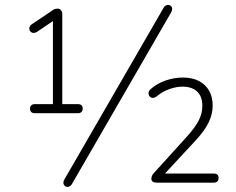

<svg xmlns="http://www.w3.org/2000/svg" viewBox="-20 -742 957 780"><path d="M122 -282Q102 -282 102 -301Q102 -309 107 -314Q112 -319 122 -319H195V-670H215L131 -613Q121 -607 113.5 -608.5Q106 -610 102 -616Q98 -622 99.5 -630Q101 -638 110 -644L189 -697Q195 -702 201 -704.5Q207 -707 214 -707Q220 -707 224 -704Q228 -701 230.5 -696.5Q233 -692 233 -685V-319H296Q316 -319 316 -301Q316 -292 311 -287Q306 -282 296 -282ZM272 6Q268 13 262 15.5Q256 18 251 17Q246 16 242 12Q238 8 237.5 1.5Q237 -5 241 -12L645 -711Q649 -718 655 -720.5Q661 -723 666 -722Q671 -721 675 -717Q679 -713 679.5 -707Q680 -701 676 -693ZM616 0Q606 0 600.5 -4Q595 -8 595 -15Q595 -23 598 -29Q601 -35 606 -40L742 -190Q774 -226 788 -254Q802 -282 802 -312Q802 -350 781 -370Q760 -390 721 -390Q696 -390 668 -380Q640 -370 617 -351Q608 -344 600 -344.5Q592 -345 587.5 -351Q583 -357 583.5 -365Q584 -373 592 -380Q618 -403 653 -415Q688 -427 723 -427Q761 -427 788 -413Q815 -399 829.5 -373.5Q844 -348 844 -313Q844 -279 828 -245.5Q812 -212 778 -175L641 -27V-37H848Q868 -37 868 -19Q868 -10 863 -5Q858 0 848 0Z"/></svg>

Font: Nunito ExtraLight ExtraLight
Style: Regular
Weight: 250
Version: Version 3.602